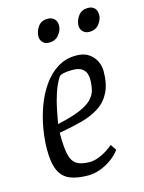

<svg xmlns="http://www.w3.org/2000/svg" viewBox="-109 -767 633 842"><g transform="rotate(-15 207.0 -346.0)"><path d="M186 9Q136 9 103.5 -4.5Q71 -18 55.5 -52Q40 -86 40 -147Q40 -191 48.5 -241Q57 -291 74.5 -339Q92 -387 119.5 -426.5Q147 -466 184.5 -489.5Q222 -513 270 -513Q305 -513 327 -497.5Q349 -482 359 -460Q369 -438 369 -418Q369 -359 350.5 -321.5Q332 -284 298 -261.5Q264 -239 217 -226.5Q170 -214 113 -204V-195Q113 -137 120.5 -104.5Q128 -72 149 -59Q170 -46 208 -46Q231 -46 260.5 -59.5Q290 -73 315 -95L333 -68Q317 -46 292.5 -28.5Q268 -11 240.5 -1Q213 9 186 9ZM116 -243Q181 -257 218.5 -273Q256 -289 274 -307.5Q292 -326 297.5 -348.5Q303 -371 303 -397Q303 -408 299 -421.5Q295 -435 281 -445.5Q267 -456 236 -456Q214 -456 197.5 -452.5Q181 -449 176 -441Q159 -414 147 -378Q135 -342 128 -306.5Q121 -271 116 -243ZM354 -598Q336 -598 325 -609Q314 -620 314 -636Q314 -658 329 -679.5Q344 -701 374 -701Q393 -701 403.5 -690Q414 -679 414 -659Q414 -639 398.5 -618.5Q383 -598 354 -598ZM171 -598Q153 -598 142.5 -609Q132 -620 132 -636Q132 -658 146.5 -679.5Q161 -701 191 -701Q209 -701 220.5 -690Q232 -679 232 -659Q232 -639 216 -618.5Q200 -598 171 -598Z"/></g></svg>

Font: Faustina Light
Style: Italic
Weight: 300
Italic angle: -8°
Designer: Alfonso Garcia
Foundry: http://www.omnibus-type.com
Version: Version 1.200